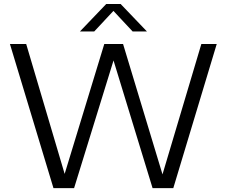

<svg xmlns="http://www.w3.org/2000/svg" viewBox="-20 -966 1164 986"><path d="M254.5 0 31 -740H114.5L312 -73L515.5 -740H612L814.5 -70.5L1014 -740H1093L870 0H763.5L563 -655.5L360.5 0ZM390.5 -804.5 525.5 -945.5H599.5L734.5 -804.5H661L562.5 -910L464 -804.5Z"/></svg>

Font: Encode Sans Semi Expanded
Style: Regular
Weight: 400
Width: 6
Designer: Multiple Designers
Foundry: Impallari Type
Version: Version 3.000; ttfautohint (v1.8.3) -l 8 -r 50 -G 200 -x 14 